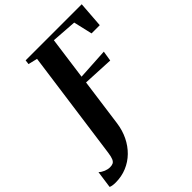

<svg xmlns="http://www.w3.org/2000/svg" viewBox="-392 -882 1272 1272"><g transform="rotate(-45 244.5 -246.0)"><path d="M-69.5 251.5Q-85.5 251.5 -98.8 249.2Q-112 247 -118 243L-101 122Q-85.5 136.5 -64.5 145Q-43.5 153.5 -23.5 153.5Q-6.5 153.5 5 148Q16.5 142.5 23.8 126Q31 109.5 35.5 77L142 -696.5L77.5 -712L81.5 -743H607L593.5 -560.5H516.5L486 -692.5L308 -705L267 -404.5L488.5 -417.5L477 -346L261 -356.5L215 -20Q207 38.5 182.8 88.2Q158.5 138 121.2 174.5Q84 211 35.5 231.2Q-13 251.5 -69.5 251.5Z"/></g></svg>

Font: Merriweather 96pt ExtraBold
Style: Italic
Weight: 800
Italic angle: -7.8°
Version: Version 2.101